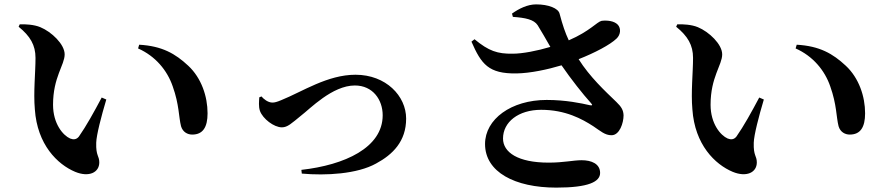

<svg xmlns="http://www.w3.org/2000/svg" viewBox="-20 -807 4040 876"><path d="M139 -308C150 -147 242 -57 323 -23C386 3 433 -20 433 -66C433 -97 417 -95 419 -156C420 -191 442 -276 465 -353L444 -362C409 -296 373 -231 340 -184C329 -170 315 -169 300 -175C268 -189 222 -242 222 -329C222 -455 275 -510 275 -559C275 -605 215 -662 164 -683C135 -695 96 -697 70 -696L65 -685C118 -642 142 -601 142 -543C142 -475 132 -387 139 -308ZM768 -413C798 -329 795 -274 806 -231C814 -204 836 -193 857 -193C906 -193 927 -227 927 -290C927 -367 899 -451 839 -507C780 -562 720 -597 615 -603L610 -586C689 -551 743 -486 768 -413Z M1163 -363C1162 -345 1159 -322 1166 -301C1179 -265 1230 -226 1266 -226C1292 -226 1310 -244 1353 -279C1394 -310 1496 -417 1599 -417C1681 -417 1726 -352 1726 -281C1726 -133 1552 -54 1355 -32L1357 -15C1467 -5 1610 -13 1696 -61C1772 -102 1833 -162 1833 -266C1833 -369 1741 -466 1602 -466C1474 -466 1360 -389 1263 -350C1244 -342 1233 -339 1223 -339C1202 -339 1182 -356 1173 -367Z M2320 -730C2377 -726 2416 -718 2433 -692C2449 -667 2470 -629 2491 -593C2431 -575 2364 -562 2319 -562C2250 -561 2210 -574 2145 -628L2131 -617C2176 -514 2209 -470 2337 -472C2400 -473 2479 -490 2542 -509C2586 -445 2639 -378 2676 -337C2685 -327 2683 -325 2671 -327C2632 -336 2561 -351 2474 -351C2312 -351 2193 -263 2193 -150C2193 -22 2329 49 2518 49C2666 49 2718 22 2718 -18C2718 -60 2678 -76 2634 -76C2595 -76 2553 -65 2483 -65C2343 -65 2275 -112 2275 -175C2275 -250 2345 -306 2449 -306C2560 -306 2636 -264 2687 -231C2720 -209 2740 -190 2770 -190C2807 -190 2825 -246 2825 -281C2824 -304 2816 -319 2792 -342C2740 -392 2671 -456 2620 -537C2694 -566 2764 -603 2793 -631C2812 -649 2814 -677 2799 -694C2782 -712 2750 -715 2725 -712C2703 -707 2672 -665 2575 -623C2559 -657 2547 -692 2533 -745C2527 -769 2483 -787 2426 -787C2386 -787 2347 -767 2316 -745Z M3139 -308C3150 -147 3242 -57 3323 -23C3386 3 3433 -20 3433 -66C3433 -97 3417 -95 3419 -156C3420 -191 3442 -276 3465 -353L3444 -362C3409 -296 3373 -231 3340 -184C3329 -170 3315 -169 3300 -175C3268 -189 3222 -242 3222 -329C3222 -455 3275 -510 3275 -559C3275 -605 3215 -662 3164 -683C3135 -695 3096 -697 3070 -696L3065 -685C3118 -642 3142 -601 3142 -543C3142 -475 3132 -387 3139 -308ZM3768 -413C3798 -329 3795 -274 3806 -231C3814 -204 3836 -193 3857 -193C3906 -193 3927 -227 3927 -290C3927 -367 3899 -451 3839 -507C3780 -562 3720 -597 3615 -603L3610 -586C3689 -551 3743 -486 3768 -413Z"/></svg>

Font: Source Han Serif
Style: Bold
Weight: 700
Designer: Ryoko NISHIZUKA 西塚涼子 (kana & ideographs); Frank Grießhammer (Latin, Greek & Cyrillic); Wenlong ZHANG 张文龙 (bopomofo); San
Foundry: Adobe Systems Incorporated
Version: Version 1.001;PS 1.001;hotconv 16.6.54;makeotf.lib2.5.65590